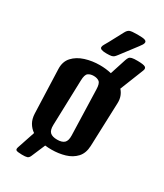

<svg xmlns="http://www.w3.org/2000/svg" viewBox="-241 -964 1009 1180"><g transform="rotate(30 264.0 -373.5)"><path d="M122.1 123.5Q89.8 123 82 117.7Q74.2 112.3 80.1 95.2L121.6 -28.8Q97.2 -45.4 82 -71.5Q66.9 -97.7 65.4 -134.8L54.2 -444.3Q52.2 -496.6 82.3 -529.3Q112.3 -562 161.1 -577.4Q210 -592.8 264.2 -592.8Q307.6 -592.8 346.2 -583.5L382.8 -696.8Q387.2 -709.5 392.3 -717.3Q397.5 -725.1 410.9 -728.5Q424.3 -731.9 452.1 -731.4Q494.1 -731 506.1 -723.4Q518.1 -715.8 510.7 -697.3L444.3 -530.3Q459.5 -513.7 467.3 -492.2Q475.1 -470.7 474.1 -444.3L462.9 -135.3Q460.9 -82 432.4 -51.3Q403.8 -20.5 359.4 -7.3Q314.9 5.9 264.6 5.9Q240.7 5.9 219.2 3.4L178.2 99.6Q171.4 116.2 159.7 120.1Q147.9 124 122.1 123.5ZM264.2 -64.5Q298.3 -64.5 314.2 -79.3Q330.1 -94.2 329.1 -131.3L319.3 -452.6Q318.4 -494.1 303.5 -505.4Q288.6 -516.6 264.2 -516.6Q240.2 -516.6 225.1 -505.4Q210 -494.1 209 -452.6L199.2 -130.9Q198.2 -93.8 214.1 -79.1Q230 -64.5 264.2 -64.5ZM262.2 -674.8Q215.3 -674.8 215.3 -692.9Q215.3 -702.1 222.4 -713.6Q229.5 -725.1 239.3 -743.2L291.5 -840.8Q301.8 -860.4 315.2 -865.7Q328.6 -871.1 369.1 -871.1Q409.7 -871.1 422.1 -866.5Q434.6 -861.8 434.6 -852.1Q434.6 -844.2 428.7 -834.7Q422.9 -825.2 414.1 -814L330.1 -703.6Q321.3 -691.9 314.7 -685.8Q308.1 -679.7 296.9 -677.2Q285.6 -674.8 262.2 -674.8Z"/></g></svg>

Font: Denk One
Style: Regular
Weight: 400
Designer: Irina Smirnova, Eben Sorkin
Foundry: Sorkin Type Co.f
Version: Version 1.004; ttfautohint (v1.8.4.7-5d5b);gftools[0.9.23]